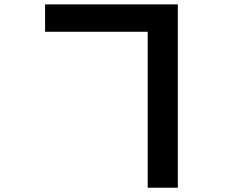

<svg xmlns="http://www.w3.org/2000/svg" viewBox="-20 -810 1040 885"><path d="M799.6 -789.8V55.2H660.8V-663.6H187.8V-789.8Z"/></svg>

Font: 寒蝉端黑体 Light
Style: Regular
Weight: 300
Designer: ChillDuanSans {Warren2060}; 
Source Han Sans {Ryoko NISHIZUKA 西塚涼子 (kana, bopomofo & ideographs); Paul D. Hunt (Latin, G
Foundry: ChillType&Adobe
Version: Version 1.300;Glyphs 3.3 (3306)